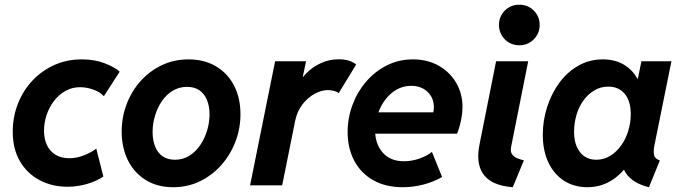

<svg xmlns="http://www.w3.org/2000/svg" viewBox="-20 -781 2868 809"><path d="M264.6 5.9Q199.7 5.9 147.2 -21.7Q94.7 -49.3 64.2 -101.3Q33.7 -153.3 33.7 -226.1Q33.7 -288.1 55.2 -343.3Q76.7 -398.4 115.7 -440.4Q154.8 -482.4 208 -506.6Q261.2 -530.8 324.7 -530.8Q378.9 -530.8 421.1 -514.4Q463.4 -498 484.4 -479L417.5 -375.5Q402.3 -393.1 373.8 -403.3Q345.2 -413.6 317.4 -413.6Q283.7 -413.6 255.9 -397.9Q228 -382.3 207.8 -356Q187.5 -329.6 176.5 -296.9Q165.5 -264.2 165.5 -229.5Q165.5 -194.8 178.2 -168.7Q190.9 -142.6 214.8 -128.4Q238.8 -114.3 272.5 -114.3Q303.2 -114.3 334 -126.5Q364.7 -138.7 385.7 -154.8L415.5 -37.1Q385.7 -17.1 345.7 -5.6Q305.7 5.9 264.6 5.9Z M709.5 7.8Q642.6 7.8 594 -22.5Q545.4 -52.7 519 -105.7Q492.7 -158.7 492.7 -226.6Q492.7 -286.6 513.4 -341.6Q534.2 -396.5 572 -439Q609.9 -481.4 661.4 -506.1Q712.9 -530.8 774.4 -530.8Q841.3 -530.8 890.6 -501.2Q939.9 -471.7 966.6 -419.7Q993.2 -367.7 993.2 -299.8Q993.2 -239.7 972.2 -184.6Q951.2 -129.4 912.8 -85.9Q874.5 -42.5 822.8 -17.3Q771 7.8 709.5 7.8ZM716.8 -107.9Q750.5 -107.9 777.3 -124.5Q804.2 -141.1 823.2 -168.9Q842.3 -196.8 852.5 -230.7Q862.8 -264.6 862.8 -298.8Q862.8 -334 851.8 -360.4Q840.8 -386.7 819.8 -400.9Q798.8 -415 768.1 -415Q734.4 -415 707.3 -398.4Q680.2 -381.8 661.6 -354.2Q643.1 -326.7 633.1 -293Q623 -259.3 623 -225.1Q623 -189.9 633.8 -163.3Q644.5 -136.7 665.5 -122.3Q686.5 -107.9 716.8 -107.9Z M1033.7 0 1139.2 -522.9H1269.5L1255.9 -457.5H1268.1L1236.8 -422.4Q1247.1 -448.2 1272 -473.4Q1296.9 -498.5 1331.8 -514.9Q1366.7 -531.2 1407.2 -531.2Q1434.6 -531.2 1453.6 -524.2Q1472.7 -517.1 1480.5 -508.8L1407.2 -388.7Q1400.4 -394.5 1387.5 -397.9Q1374.5 -401.4 1361.3 -401.4Q1334.5 -401.4 1305.7 -385.7Q1276.9 -370.1 1254.4 -341.1Q1231.9 -312 1223.6 -271.5L1168.9 0Z M1677.2 7.8Q1605 7.8 1553 -21.5Q1501 -50.8 1472.9 -103.3Q1444.8 -155.8 1444.8 -224.6Q1444.8 -283.7 1465.1 -338.6Q1485.4 -393.6 1522.5 -436.8Q1559.6 -480 1609.9 -505.4Q1660.2 -530.8 1719.7 -530.8Q1781.2 -530.8 1828.4 -504.2Q1875.5 -477.5 1902.1 -432.1Q1928.7 -386.7 1928.7 -331.1Q1928.7 -311.5 1925.5 -291Q1922.4 -270.5 1917.2 -251.7Q1912.1 -232.9 1905.8 -217.8H1539.6L1556.6 -307.6H1805.7Q1807.1 -313.5 1807.6 -319.1Q1808.1 -324.7 1808.1 -329.1Q1808.1 -369.1 1781.2 -394.3Q1754.4 -419.4 1712.4 -419.4Q1679.2 -419.4 1651.4 -403.6Q1623.5 -387.7 1603.3 -360.8Q1583 -334 1571.8 -300.5Q1560.5 -267.1 1560.5 -232.4Q1560.5 -174.8 1592.5 -138.2Q1624.5 -101.6 1681.6 -101.6Q1715.3 -101.6 1747.8 -113Q1780.3 -124.5 1799.8 -141.1L1842.8 -35.2Q1807.1 -14.6 1764.2 -3.4Q1721.2 7.8 1677.2 7.8Z M2140.6 7.8Q2079.6 2.9 2045.2 -20Q2010.7 -43 2000.2 -82.3Q1989.7 -121.6 2001 -175.3L2070.3 -522.9H2205.6L2133.8 -163.1Q2129.4 -141.6 2138.2 -130.1Q2147 -118.7 2161.4 -113.3Q2175.8 -107.9 2187.5 -105.5ZM2168.5 -590.3Q2131.8 -590.3 2107.2 -615.2Q2082.5 -640.1 2082.5 -675.8Q2082.5 -711.9 2107.2 -736.6Q2131.8 -761.2 2168 -761.2Q2204.1 -761.2 2229 -736.6Q2253.9 -711.9 2253.9 -675.8Q2253.9 -640.1 2229 -615.2Q2204.1 -590.3 2168.5 -590.3Z M2454.6 7.8Q2399.4 7.8 2357.2 -19Q2314.9 -45.9 2291 -95.7Q2267.1 -145.5 2267.1 -213.4Q2267.1 -273.4 2285.4 -330.3Q2303.7 -387.2 2336.9 -432.4Q2370.1 -477.5 2416.7 -504.2Q2463.4 -530.8 2520.5 -530.8Q2576.7 -530.8 2616.5 -503.7Q2656.2 -476.6 2674.8 -430.2L2604 -448.7H2721.7L2658.7 -405.3L2682.6 -522.9H2809.1L2737.3 -168Q2732.4 -142.6 2736.1 -127.2Q2739.7 -111.8 2760.3 -105L2714.4 7.8Q2682.1 0.5 2656.7 -14.9Q2631.3 -30.3 2617.2 -51.3Q2603 -72.3 2605 -96.2L2668.9 -65.4H2547.4L2637.7 -106Q2604.5 -50.8 2558.1 -21.5Q2511.7 7.8 2454.6 7.8ZM2492.7 -107.9Q2524.4 -107.9 2551 -124.3Q2577.6 -140.6 2597.2 -168Q2616.7 -195.3 2627.2 -229.7Q2637.7 -264.2 2637.7 -300.8Q2637.7 -354.5 2612.5 -385.3Q2587.4 -416 2543 -416Q2510.7 -416 2484.1 -400.1Q2457.5 -384.3 2438.2 -357.4Q2418.9 -330.6 2408.9 -296.4Q2398.9 -262.2 2398.9 -225.6Q2398.9 -171.4 2424.1 -139.6Q2449.2 -107.9 2492.7 -107.9Z"/></svg>

Font: Reddit Sans
Style: Bold Italic
Weight: 700
Italic angle: -11.25°
Designer: Stephen Hutchings
Version: Version 1.013